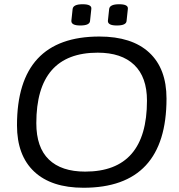

<svg xmlns="http://www.w3.org/2000/svg" viewBox="-20 -878 844 904"><path d="M373 6Q222 6 141 -70Q60 -146 60 -288Q60 -706 448 -706Q601 -706 682.5 -630.5Q764 -555 764 -414Q764 6 373 6ZM381 -70Q672 -70 672 -404Q672 -515 612 -572.5Q552 -630 440 -630Q151 -630 151 -298Q151 -184 210 -127Q269 -70 381 -70ZM530 -758Q487 -758 488 -780L494 -836Q497 -858 541 -858Q585 -858 582 -836L576 -780Q575 -758 530 -758ZM358 -758Q315 -758 316 -780L322 -836Q325 -858 369 -858Q413 -858 410 -836L404 -780Q403 -758 358 -758Z"/></svg>

Font: Asap Semi Expanded Semi Expanded Regular
Style: Italic
Weight: 400
Width: 6
Italic angle: -6°
Designer: Pablo Cosgaya
Foundry: Omnibus-Type
Version: Version 3.001; ttfautohint (v1.8.4.7-5d5b)